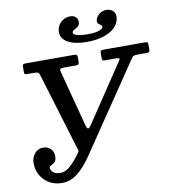

<svg xmlns="http://www.w3.org/2000/svg" viewBox="-103 -1077 1064 1178"><g transform="rotate(-10 428.5 -488.0)"><path d="M638.5 -987Q668 -987 683.2 -968.5Q698.5 -950 692 -921Q681.5 -871.5 626.8 -843Q572 -814.5 489 -814.5Q405 -814.5 362.8 -843.2Q320.5 -872 331 -922Q337.5 -950 360.5 -968.5Q383.5 -987 413 -987Q437.5 -987 450.5 -972Q463.5 -957 459 -935Q456 -921 445.2 -913.8Q434.5 -906.5 424 -901.2Q413.5 -896 412 -888Q409 -875.5 432.2 -867.8Q455.5 -860 503 -860Q545.5 -860 570 -868Q594.5 -876 597.5 -888Q599 -896 590.8 -901.2Q582.5 -906.5 575 -913.8Q567.5 -921 570.5 -935Q575 -957 594.5 -972Q614 -987 638.5 -987ZM36.5 -137.5Q36.5 -174.5 57.5 -198.5Q78.5 -222.5 109.5 -222.5Q138 -222.5 156.2 -205.2Q174.5 -188 174.5 -158.5Q174.5 -138 167.8 -127.8Q161 -117.5 151.8 -112.8Q142.5 -108 135.8 -104.2Q129 -100.5 129 -93Q129 -79.5 143.5 -65.2Q158 -51 189.5 -51Q219 -51 248.2 -76.5Q277.5 -102 312.5 -149Q323.5 -163.5 320.2 -172Q317 -180.5 312 -196.5L170 -664.5Q166 -678 158.5 -681Q151 -684 131.5 -684H93Q83 -684 79 -686Q75 -688 75 -697.5V-731.5Q75 -742.5 78.2 -746.2Q81.5 -750 92 -750H398.5Q409.5 -750 413 -746.2Q416.5 -742.5 416.5 -731V-706.5Q416.5 -693 413 -688.5Q409.5 -684 396.5 -684H324.5Q305 -684 299.8 -680.2Q294.5 -676.5 297 -665.5L389.5 -314Q396 -289.5 403.8 -290.2Q411.5 -291 425.5 -312.5L660 -663.5Q670 -677.5 666 -680.8Q662 -684 637.5 -684H576.5Q566 -684 562.8 -687.5Q559.5 -691 559.5 -701V-728.5Q559.5 -741 562.5 -745.5Q565.5 -750 578 -750H840.5Q851.5 -750 854.2 -745.8Q857 -741.5 857 -730.5V-705.5Q857 -691.5 852.8 -687.8Q848.5 -684 834.5 -684H779.5Q755 -684 749 -676Q743 -668 733.5 -654.5L372.5 -121.5Q327 -55 283 -21.8Q239 11.5 188 11.5Q144.5 11.5 110.2 -8.2Q76 -28 56.2 -61.8Q36.5 -95.5 36.5 -137.5Z"/></g></svg>

Font: Besley* Medium
Style: Italic
Weight: 500
Italic angle: -13°
Designer: Owen Earl
Foundry: indestructible type*
Version: Version 3.000; ttfautohint (v1.8.3)